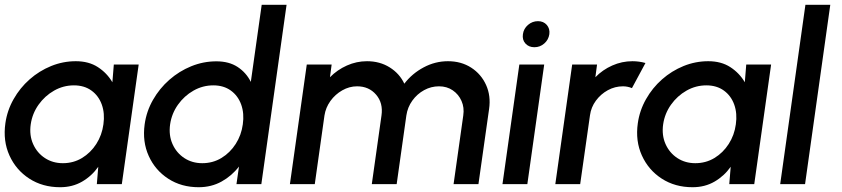

<svg xmlns="http://www.w3.org/2000/svg" viewBox="-27 -770 3522 803"><path d="M449 -500H553L482.5 0H378L384 -72.5Q357 -34 316.5 -10.5Q276 13 224.5 13Q151 13 95.5 -23Q40 -59 12.5 -119.8Q-15 -180.5 -4.5 -254.5Q3 -308 29.8 -355.2Q56.5 -402.5 96.8 -438Q137 -473.5 186.8 -493.8Q236.5 -514 290 -514Q344.5 -514 382.5 -489.2Q420.5 -464.5 443 -426ZM236 -87.5Q280 -87.5 316 -109.2Q352 -131 375.8 -168Q399.5 -205 405.5 -250Q412 -295.5 398.8 -332.5Q385.5 -369.5 355.5 -391.2Q325.5 -413 282 -413Q238 -413 199.2 -391Q160.5 -369 134.2 -332Q108 -295 101.5 -250Q95 -204.5 111.5 -167.5Q128 -130.5 160.8 -109Q193.5 -87.5 236 -87.5Z M1067.5 -750H1171.5L1066 0H962L972.5 -73.5Q942.5 -34.5 899.8 -10.8Q857 13 804 13Q731.5 13 676.8 -22.5Q622 -58 595 -117.8Q568 -177.5 578 -250Q585.5 -304.5 612.8 -352.2Q640 -400 681.2 -436.2Q722.5 -472.5 773 -493Q823.5 -513.5 878 -513.5Q931 -513.5 967 -489.8Q1003 -466 1022 -427.5ZM819 -87.5Q863 -87.5 899 -109.2Q935 -131 958.8 -168Q982.5 -205 988.5 -250Q995 -295.5 981.8 -332.5Q968.5 -369.5 938.5 -391.2Q908.5 -413 865 -413Q821 -413 782.2 -391Q743.5 -369 717.2 -332Q691 -295 684.5 -250Q678 -204.5 694.5 -167.5Q711 -130.5 743.8 -109Q776.5 -87.5 819 -87.5Z M1185.5 0 1256 -500H1360L1353 -447Q1383.5 -478 1423.8 -496Q1464 -514 1508 -514Q1561.5 -514 1602.8 -488.2Q1644 -462.5 1664 -420Q1696.5 -462.5 1744.8 -488.2Q1793 -514 1846.5 -514Q1902 -514 1943.8 -487Q1985.5 -460 2006 -414.5Q2026.5 -369 2018.5 -314L1974 0H1870L1910.5 -287Q1915.5 -320 1903.2 -347.8Q1891 -375.5 1866.5 -392.2Q1842 -409 1809 -409Q1776 -409 1746.8 -393Q1717.5 -377 1697.5 -349.2Q1677.5 -321.5 1672.5 -287L1632 0H1528L1568.5 -287Q1576 -339 1546 -374Q1516 -409 1466.5 -409Q1434 -409 1404.5 -392.2Q1375 -375.5 1355 -347.8Q1335 -320 1330 -287L1289.5 0Z M2145 -500H2249L2178.5 0H2074.5ZM2208 -572.5Q2184.5 -572.5 2170.5 -588Q2156.5 -603.5 2160 -627Q2163 -650 2181.2 -665.8Q2199.5 -681.5 2223 -681.5Q2246 -681.5 2259.8 -665.8Q2273.5 -650 2270.5 -627Q2267 -603.5 2249.2 -588Q2231.5 -572.5 2208 -572.5Z M2295.5 0 2366 -500H2470L2463 -447Q2493 -478 2533.5 -496Q2574 -514 2618 -514Q2646 -514 2672.5 -506.5L2616 -401.5Q2597.5 -409 2578.5 -409Q2545 -409 2515.2 -392.8Q2485.5 -376.5 2465.2 -349Q2445 -321.5 2440.5 -288L2399.5 0Z M3094 -500H3198L3127.5 0H3023L3029 -72.5Q3002 -34 2961.5 -10.5Q2921 13 2869.5 13Q2796 13 2740.5 -23Q2685 -59 2657.5 -119.8Q2630 -180.5 2640.5 -254.5Q2648 -308 2674.8 -355.2Q2701.5 -402.5 2741.8 -438Q2782 -473.5 2831.8 -493.8Q2881.5 -514 2935 -514Q2989.5 -514 3027.5 -489.2Q3065.5 -464.5 3088 -426ZM2881 -87.5Q2925 -87.5 2961 -109.2Q2997 -131 3020.8 -168Q3044.5 -205 3050.5 -250Q3057 -295.5 3043.8 -332.5Q3030.5 -369.5 3000.5 -391.2Q2970.5 -413 2927 -413Q2883 -413 2844.2 -391Q2805.5 -369 2779.2 -332Q2753 -295 2746.5 -250Q2740 -204.5 2756.5 -167.5Q2773 -130.5 2805.8 -109Q2838.5 -87.5 2881 -87.5Z M3236 0 3341.5 -750H3445.5L3340 0Z"/></svg>

Font: Urbanist SemiBold
Style: Italic
Weight: 600
Italic angle: -8°
Designer: Corey Hu
Foundry: Corey Hu
Version: Version 1.321; ttfautohint (v1.8.4.7-5d5b)